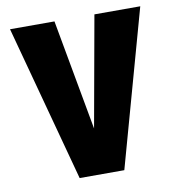

<svg xmlns="http://www.w3.org/2000/svg" viewBox="-76 -730 741 800"><g transform="rotate(-10 294.5 -330.5)"><path d="M197 0 19 -661H207L292 -193L376 -661H570L386 0Z"/></g></svg>

Font: Readex Pro
Style: Bold
Weight: 700
Designer: Bonnie Shaver-Troup, Thomas Jockin
Foundry: Lexend
Version: Version 1.203; ttfautohint (v1.8.3)